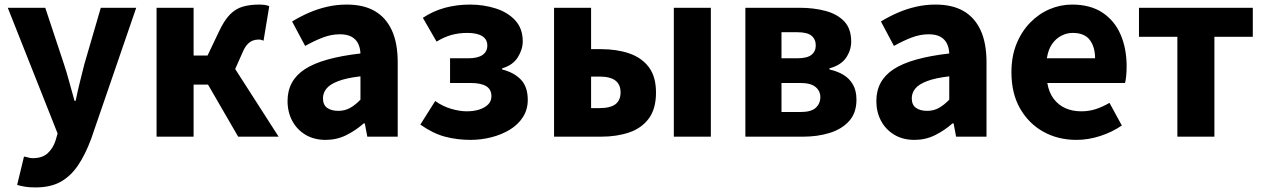

<svg xmlns="http://www.w3.org/2000/svg" viewBox="-20 -598 5531 840"><path d="M135 222Q109 222 90.5 219Q72 216 55 211L85 87Q93 88 103 91Q113 94 123 94Q165 94 188.5 72.5Q212 51 223 17L232 -14L14 -564H178L260 -317Q273 -278 283.5 -238Q294 -198 306 -157H311Q319 -197 329 -237Q339 -277 349 -317L421 -564H576L379 9Q353 79 321 126Q289 173 245 197.5Q201 222 135 222Z M665 0V-564H827V-355H888L938 -460Q961 -509 986 -534.5Q1011 -560 1042.5 -569Q1074 -578 1114 -578Q1126 -578 1137.5 -576.5Q1149 -575 1158 -571L1133 -420Q1128 -422 1123 -423.5Q1118 -425 1112 -425Q1098 -425 1086 -420.5Q1074 -416 1062.5 -404Q1051 -392 1040 -366L1009 -296L1199 0H1022L890 -228H827V0Z M1405 14Q1354 14 1316.5 -8.5Q1279 -31 1258.5 -69.5Q1238 -108 1238 -156Q1238 -246 1314 -295.5Q1390 -345 1557 -364Q1556 -389 1546.5 -408Q1537 -427 1517.5 -437.5Q1498 -448 1467 -448Q1430 -448 1393 -434Q1356 -420 1315 -397L1258 -504Q1294 -526 1332 -542.5Q1370 -559 1411.5 -568.5Q1453 -578 1497 -578Q1570 -578 1619 -550Q1668 -522 1694 -466Q1720 -410 1720 -325V0H1587L1576 -58H1571Q1536 -27 1494.5 -6.5Q1453 14 1405 14ZM1460 -113Q1489 -113 1512 -126Q1535 -139 1557 -162V-264Q1496 -257 1459.5 -243Q1423 -229 1408 -210Q1393 -191 1393 -168Q1393 -139 1411.5 -126Q1430 -113 1460 -113Z M2038 14Q1980 14 1927 0Q1874 -14 1819 -53L1884 -156Q1918 -132 1955 -121.5Q1992 -111 2022 -111Q2053 -111 2077.5 -119Q2102 -127 2116 -141.5Q2130 -156 2130 -177Q2130 -207 2107 -221Q2084 -235 2038 -235H1949V-343H2029Q2070 -343 2091 -357.5Q2112 -372 2112 -399Q2112 -426 2089.5 -440Q2067 -454 2025 -454Q1987 -454 1955 -445Q1923 -436 1890 -416L1830 -520Q1875 -550 1927 -564Q1979 -578 2036 -578Q2096 -578 2149 -561Q2202 -544 2234.5 -508.5Q2267 -473 2267 -417Q2267 -382 2245.5 -347.5Q2224 -313 2177 -299V-294Q2229 -281 2259 -249.5Q2289 -218 2289 -161Q2289 -119 2268 -86Q2247 -53 2211 -31Q2175 -9 2130 2.5Q2085 14 2038 14Z M2404 0V-564H2566V-383H2609Q2678 -383 2732.5 -364.5Q2787 -346 2818.5 -304.5Q2850 -263 2850 -193Q2850 -122 2818.5 -79.5Q2787 -37 2732.5 -18.5Q2678 0 2609 0ZM2566 -125H2602Q2650 -125 2672.5 -142Q2695 -159 2695 -194Q2695 -228 2672.5 -245.5Q2650 -263 2602 -263H2566ZM2928 0V-564H3090V0Z M3241 0V-564H3478Q3541 -564 3592.5 -550Q3644 -536 3674 -504Q3704 -472 3704 -416Q3704 -379 3682 -346Q3660 -313 3609 -299V-294Q3645 -286 3671 -270Q3697 -254 3712 -227.5Q3727 -201 3727 -162Q3727 -104 3695 -68.5Q3663 -33 3610 -16.5Q3557 0 3492 0ZM3399 -343H3468Q3511 -343 3530 -358Q3549 -373 3549 -399Q3549 -426 3530.5 -441.5Q3512 -457 3469 -457H3399ZM3399 -108H3483Q3529 -108 3549 -126.5Q3569 -145 3569 -173Q3569 -200 3548 -217.5Q3527 -235 3481 -235H3399Z M3981 14Q3930 14 3892.5 -8.5Q3855 -31 3834.5 -69.5Q3814 -108 3814 -156Q3814 -246 3890 -295.5Q3966 -345 4133 -364Q4132 -389 4122.5 -408Q4113 -427 4093.5 -437.5Q4074 -448 4043 -448Q4006 -448 3969 -434Q3932 -420 3891 -397L3834 -504Q3870 -526 3908 -542.5Q3946 -559 3987.5 -568.5Q4029 -578 4073 -578Q4146 -578 4195 -550Q4244 -522 4270 -466Q4296 -410 4296 -325V0H4163L4152 -58H4147Q4112 -27 4070.5 -6.5Q4029 14 3981 14ZM4036 -113Q4065 -113 4088 -126Q4111 -139 4133 -162V-264Q4072 -257 4035.5 -243Q3999 -229 3984 -210Q3969 -191 3969 -168Q3969 -139 3987.5 -126Q4006 -113 4036 -113Z M4690 14Q4609 14 4545 -21.5Q4481 -57 4443 -123Q4405 -189 4405 -282Q4405 -351 4427 -405.5Q4449 -460 4487 -499Q4525 -538 4572.5 -558Q4620 -578 4670 -578Q4750 -578 4803 -543Q4856 -508 4882.5 -447Q4909 -386 4909 -308Q4909 -285 4907 -265.5Q4905 -246 4902 -235H4562Q4569 -193 4590 -165.5Q4611 -138 4641.5 -124.5Q4672 -111 4711 -111Q4744 -111 4773.5 -120.5Q4803 -130 4834 -148L4888 -49Q4846 -20 4793.5 -3Q4741 14 4690 14ZM4560 -343H4771Q4771 -392 4748 -423Q4725 -454 4673 -454Q4647 -454 4623 -441.5Q4599 -429 4582.5 -405Q4566 -381 4560 -343Z M5131 0V-437H4963V-564H5461V-437H5293V0Z"/></svg>

Font: Noto Sans KR ExtraBold
Style: Regular
Weight: 800
Designer: Ryoko NISHIZUKA  (kana, bopomofo & ideographs); Paul D. Hunt (Latin, Greek & Cyrillic); Sandoll Communications , Soo-you
Foundry: Adobe
Version: Version 2.004-H2;hotconv 1.0.118;makeotfexe 2.5.65603